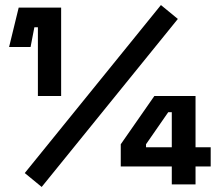

<svg xmlns="http://www.w3.org/2000/svg" viewBox="-20 -730 870 760"><path d="M130 -350V-622H116L101 -544H16L54 -700H222V-350ZM145 10 78 -45 617 -710 684 -655ZM660 0V-71H458V-159L591 -350H754V-147H814V-71H754V0ZM558 -147H660V-286H646L558 -159Z"/></svg>

Font: Space Grotesk Light
Style: Bold
Weight: 700
Version: Version 2.000